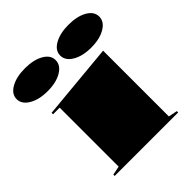

<svg xmlns="http://www.w3.org/2000/svg" viewBox="-270 -882 1022 1022"><g transform="rotate(-45 241.0 -371.5)"><path d="M10 0V-10L60 -20V-464H10V-475L438 -515V-20L488 -10V0ZM405 -743Q470 -743 511 -719.5Q552 -696 552 -658Q552 -620 511 -595.5Q470 -571 405 -571Q341 -571 299.5 -595.5Q258 -620 258 -658Q258 -696 299.5 -719.5Q341 -743 405 -743ZM77 -743Q142 -743 183 -719.5Q224 -696 224 -658Q224 -620 183 -595.5Q142 -571 77 -571Q13 -571 -28.5 -595.5Q-70 -620 -70 -658Q-70 -696 -28.5 -719.5Q13 -743 77 -743Z"/></g></svg>

Font: Kalnia SemiExpanded
Style: Bold
Weight: 700
Width: 6
Designer: Frida Medrano
Foundry: Frida Medrano
Version: Version 1.105